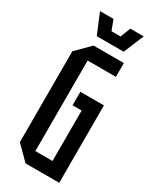

<svg xmlns="http://www.w3.org/2000/svg" viewBox="-221 -929 801 988"><g transform="rotate(30 180.0 -435.0)"><path d="M40 -80V-620L120 -700H300V-618H132V-80H234V-380H180V-460H320V0H120ZM240 -870H320L270 -750H110L60 -870H140L163 -810H217Z"/></g></svg>

Font: Tektur Condensed
Style: Regular
Weight: 400
Width: 3
Designer: Adam Jagosz
Foundry: Adam Jagosz
Version: Version 1.005;gftools[0.9.30]